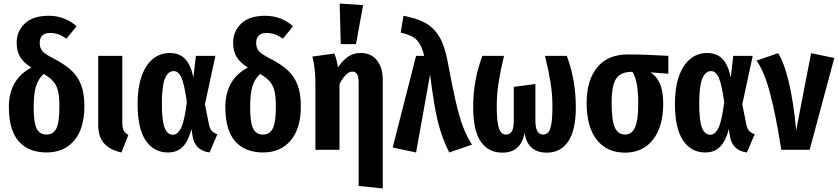

<svg xmlns="http://www.w3.org/2000/svg" viewBox="-20 -845 4726 1083"><path d="M456 -246Q456 -121 399 -53Q342 15 243 15Q141 15 85.5 -48Q30 -111 30 -241Q30 -397 157 -464Q110 -494 92 -526.5Q74 -559 74 -603Q74 -669 120 -712.5Q166 -756 255 -756Q302 -756 342 -740Q382 -724 412 -697L355 -627Q330 -644 308.5 -651.5Q287 -659 262 -659Q232 -659 218 -644Q204 -629 204 -603Q204 -575 219 -557Q234 -539 284 -514Q346 -482 383 -447.5Q420 -413 438 -364.5Q456 -316 456 -246ZM315 -242Q315 -297 308 -329Q301 -361 282 -384Q263 -407 226 -428Q195 -399 182.5 -357Q170 -315 170 -240Q170 -153 187 -119.5Q204 -86 242 -86Q280 -86 297.5 -120Q315 -154 315 -242Z M670 -152Q670 -124 677.5 -109.5Q685 -95 704 -84L665 15Q600 1 567 -36.5Q534 -74 534 -140V-530H670Z M1071 -408 1085 -530H1195L1136 -257L1159 -141Q1164 -118 1175.5 -106Q1187 -94 1206 -88L1162 15Q1079 4 1066 -78L1060 -117Q1043 -51 1011.5 -18Q980 15 927 15Q847 15 801.5 -53Q756 -121 756 -261Q756 -348 778 -412.5Q800 -477 841 -511.5Q882 -546 938 -546Q993 -546 1025 -511.5Q1057 -477 1071 -408ZM893 -261Q893 -164 908.5 -124.5Q924 -85 955 -85Q983 -85 1002 -124.5Q1021 -164 1034 -270Q1020 -369 1003.5 -406.5Q987 -444 960 -444Q927 -444 910 -401Q893 -358 893 -261Z M1677 -246Q1677 -121 1620 -53Q1563 15 1464 15Q1362 15 1306.5 -48Q1251 -111 1251 -241Q1251 -397 1378 -464Q1331 -494 1313 -526.5Q1295 -559 1295 -603Q1295 -669 1341 -712.5Q1387 -756 1476 -756Q1523 -756 1563 -740Q1603 -724 1633 -697L1576 -627Q1551 -644 1529.5 -651.5Q1508 -659 1483 -659Q1453 -659 1439 -644Q1425 -629 1425 -603Q1425 -575 1440 -557Q1455 -539 1505 -514Q1567 -482 1604 -447.5Q1641 -413 1659 -364.5Q1677 -316 1677 -246ZM1536 -242Q1536 -297 1529 -329Q1522 -361 1503 -384Q1484 -407 1447 -428Q1416 -399 1403.5 -357Q1391 -315 1391 -240Q1391 -153 1408 -119.5Q1425 -86 1463 -86Q1501 -86 1518.5 -120Q1536 -154 1536 -242Z M2139 -395V218L2003 204V-380Q2003 -413 1994 -427Q1985 -441 1967 -441Q1932 -441 1895 -371V0H1759V-375Q1759 -463 1742 -526L1866 -543Q1881 -506 1886 -464Q1913 -505 1943.5 -525.5Q1974 -546 2016 -546Q2073 -546 2106 -505Q2139 -464 2139 -395ZM2028 -816 1988 -596H1902L1896 -825Z M2505 -498Q2532 -352 2551.5 -268.5Q2571 -185 2591.5 -131Q2612 -77 2642 -29L2514 15Q2474 -63 2451 -154Q2428 -245 2406 -425L2327 15L2195 -13L2327 -530H2373Q2358 -592 2330 -620Q2302 -648 2240 -661L2256 -756Q2332 -742 2379.5 -715.5Q2427 -689 2458 -637.5Q2489 -586 2505 -498Z M3228 -241Q3228 -110 3185 -47Q3142 16 3065 16Q2957 16 2939 -94Q2927 -37 2896 -10.5Q2865 16 2814 16Q2735 16 2692 -46Q2649 -108 2649 -241Q2649 -394 2701 -530H2823Q2803 -448 2792.5 -380.5Q2782 -313 2782 -246Q2782 -156 2794.5 -121Q2807 -86 2834 -86Q2856 -86 2867 -103.5Q2878 -121 2878 -168V-355L3000 -371V-168Q3000 -124 3011 -105Q3022 -86 3043 -86Q3061 -86 3072.5 -98.5Q3084 -111 3090 -146Q3096 -181 3096 -247Q3096 -314 3085 -382Q3074 -450 3054 -530H3177Q3228 -395 3228 -241Z M3750 -429 3649 -437Q3687 -412 3704 -369Q3721 -326 3721 -261Q3721 -131 3663.5 -57.5Q3606 16 3505 16Q3404 16 3346.5 -56Q3289 -128 3289 -265Q3289 -392 3348.5 -465Q3408 -538 3523 -538Q3614 -538 3750 -530ZM3580 -261Q3580 -392 3547 -440Q3503 -440 3478 -424Q3453 -408 3441.5 -370.5Q3430 -333 3430 -265Q3430 -166 3448 -126Q3466 -86 3505 -86Q3544 -86 3562 -126.5Q3580 -167 3580 -261Z M4102 -408 4116 -530H4226L4167 -257L4190 -141Q4195 -118 4206.5 -106Q4218 -94 4237 -88L4193 15Q4110 4 4097 -78L4091 -117Q4074 -51 4042.5 -18Q4011 15 3958 15Q3878 15 3832.5 -53Q3787 -121 3787 -261Q3787 -348 3809 -412.5Q3831 -477 3872 -511.5Q3913 -546 3969 -546Q4024 -546 4056 -511.5Q4088 -477 4102 -408ZM3924 -261Q3924 -164 3939.5 -124.5Q3955 -85 3986 -85Q4014 -85 4033 -124.5Q4052 -164 4065 -270Q4051 -369 4034.5 -406.5Q4018 -444 3991 -444Q3958 -444 3941 -401Q3924 -358 3924 -261Z M4471 -110 4555 -545 4686 -518 4547 0H4387Q4356 -199 4322.5 -323Q4289 -447 4247 -503L4369 -545Q4401 -497 4428 -387.5Q4455 -278 4471 -110Z"/></svg>

Font: Fira Sans Compressed SemiBold
Style: Regular
Weight: 600
Width: 1
Designer: bBox Type GmbH & Carrois Corporate GbR & Edenspiekermann AG
Foundry: bBox Type GmbH & Carrois Corporate GbR & Edenspiekermann AG
Version: Version 4.301